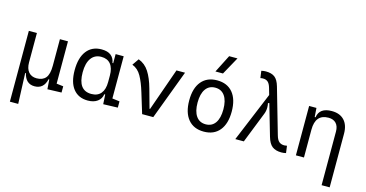

<svg xmlns="http://www.w3.org/2000/svg" viewBox="-97 -1257 3709 1944"><g transform="rotate(15 1758.0 -285.0)"><path d="M277.3 9.8Q184.6 9.8 159.7 -96.2H152.3L165 224.6H77.6V-517.6H162.1V-210Q162.1 -144.5 192.4 -109.1Q222.7 -73.7 277.3 -73.7Q339.8 -73.7 371.6 -111.8Q403.3 -149.9 403.3 -239.3V-517.6H487.8V-74.2L559.1 -65.4V0L412.1 4.9L404.8 -96.2H397.5Q373.5 9.8 277.3 9.8Z M835.4 9.8Q736.8 9.8 682.6 -58.3Q628.4 -126.5 628.4 -253.9Q628.4 -384.3 683.8 -455.8Q739.3 -527.3 839.8 -527.3Q902.3 -527.3 937 -500.2Q971.7 -473.1 979.5 -422.4H987.3V-517.6H1071.8V-75.2L1148.9 -65.4V0L997.1 4.9L991.2 -95.2H981.9Q975.1 -47.4 936.5 -18.8Q897.9 9.8 835.4 9.8ZM987.3 -225.1V-292.5Q987.3 -370.6 953.6 -412.1Q919.9 -453.6 856 -453.6Q787.1 -453.6 749.8 -401.6Q712.4 -349.6 712.4 -253.9Q712.4 -64 853 -64Q918.5 -64 952.9 -105.5Q987.3 -147 987.3 -225.1Z M1403.8 0 1339.4 -210.9Q1309.6 -310.1 1274.4 -372.6Q1239.3 -435.1 1178.7 -458L1226.6 -527.3Q1295.4 -502 1336.9 -437.5Q1378.4 -373 1406.7 -271L1461.9 -71.8H1467.8L1625 -517.6H1714.8L1520.5 0Z M2050.8 9.8Q1944.8 9.8 1886.5 -60.5Q1828.1 -130.9 1828.1 -258.8Q1828.1 -387.2 1886.5 -457.3Q1944.8 -527.3 2050.8 -527.3Q2156.7 -527.3 2215.1 -457.3Q2273.4 -387.2 2273.4 -258.8Q2273.4 -130.9 2215.1 -60.5Q2156.7 9.8 2050.8 9.8ZM2050.8 -66.9Q2115.7 -66.9 2150.9 -116.9Q2186 -167 2186 -258.8Q2186 -350.6 2150.9 -400.6Q2115.7 -450.7 2050.8 -450.7Q1985.8 -450.7 1950.7 -400.6Q1915.5 -350.6 1915.5 -258.8Q1915.5 -167 1950.7 -116.9Q1985.8 -66.9 2050.8 -66.9ZM2008.8 -609.4 2103 -794.9H2190.4L2087.9 -609.4Z M2865.2 9.8Q2804.7 9.8 2769 -17.3Q2733.4 -44.4 2713.4 -114.3L2618.7 -441.4L2605.5 -437.5Q2610.4 -413.6 2610.4 -391.6Q2610.4 -356 2597.7 -324.2L2469.7 0H2380.4L2596.2 -520L2576.2 -589.4Q2564 -631.8 2544.4 -648.7Q2524.9 -665.5 2493.7 -665.5Q2487.3 -665.5 2480.7 -665Q2474.1 -664.6 2465.8 -662.1L2455.6 -736.3Q2479 -742.2 2503.4 -742.2Q2562 -742.2 2596.2 -716.6Q2630.4 -690.9 2649.4 -625L2786.6 -147.9Q2799.3 -103 2820.3 -85Q2841.3 -66.9 2875 -66.9Q2886.2 -66.9 2903.3 -70.3L2913.1 3.9Q2889.6 9.8 2865.2 9.8Z M3345.2 224.6V-337.4Q3345.2 -393.1 3316.9 -423.3Q3288.6 -453.6 3237.3 -453.6Q3100.1 -453.6 3100.1 -291.5V0H3015.6V-517.6H3092.3L3099.1 -423.8H3107.9Q3123 -527.3 3252 -527.3Q3336.9 -527.3 3383.3 -477.5Q3429.7 -427.7 3429.7 -336.9V224.6Z"/></g></svg>

Font: CaskaydiaMono NF SemiLight
Style: Regular
Weight: 350
Designer: Aaron Bell
Foundry: Saja Typeworks
Version: Version 2111.001; ttfautohint (v1.8.4);Nerd Fonts 3.1.1